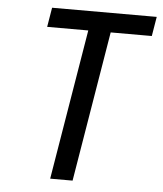

<svg xmlns="http://www.w3.org/2000/svg" viewBox="-53 -781 705 828"><g transform="rotate(5 300.0 -367.5)"><path d="M195 0 303 -651H125L139 -735H592L578 -651H400L292 0Z"/></g></svg>

Font: Iosevka Curly MdExObl
Style: Regular
Weight: 500
Width: 7
Italic angle: -9°
Monospace: yes
Designer: Belleve Invis
Foundry: Belleve Invis
Version: Version 11.1.0; ttfautohint (v1.8.3)